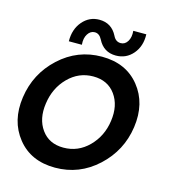

<svg xmlns="http://www.w3.org/2000/svg" viewBox="-109 -814 812 910"><g transform="rotate(15 297.0 -359.0)"><path d="M384.8 -581.1Q324.7 -581.1 296.9 -636.2Q283.7 -662.1 261.2 -662.1Q240.2 -662.1 227.1 -641.6Q213.9 -621.1 216.8 -588.9H152.8Q151.9 -647.9 184.8 -686.5Q217.8 -725.1 267.1 -725.1Q327.1 -725.1 355 -669.9Q367.2 -644 392.1 -644Q413.1 -644 425.5 -664.1Q438 -684.1 435.1 -715.8H499Q501 -657.7 468.3 -619.4Q435.5 -581.1 384.8 -581.1ZM11.2 -275.9Q28.3 -396 116.7 -477.5Q205.1 -559.1 324 -559.1Q442.9 -559.1 508.5 -477.5Q574.2 -396 557.1 -275.9Q540 -156.7 451.4 -75Q362.8 6.8 243.9 6.8Q125 6.8 59.6 -75.2Q-5.9 -157.2 11.2 -275.9ZM257.8 -95.2Q329.6 -95.2 381.3 -147.2Q433.1 -199.2 443.8 -275.9Q455.1 -354 417.5 -406Q379.9 -458 308.8 -458Q237.8 -458 186.3 -406Q134.8 -354 124 -275.9Q112.8 -198.7 149.9 -147Q187 -95.2 257.8 -95.2Z"/></g></svg>

Font: Oakes Grotesk
Style: Medium Italic
Weight: 500
Designer: Samuel Oakes
Foundry: Samuel Oakes
Version: Version 1.0 | wf-rip DC20170320